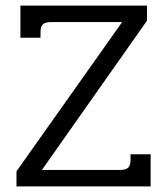

<svg xmlns="http://www.w3.org/2000/svg" viewBox="-20 -667 598 687"><path d="M39 -54 417 -588H162Q142 -588 133.5 -580Q125 -572 125 -553V-532H53V-647H506V-593L130 -59H410Q430 -59 438.5 -67Q447 -75 447 -95V-115H519V0H39Z"/></svg>

Font: Pridi Light
Style: Regular
Weight: 300
Designer: Katatrad Team
Foundry: CadsonDemak
Version: Version 1.003